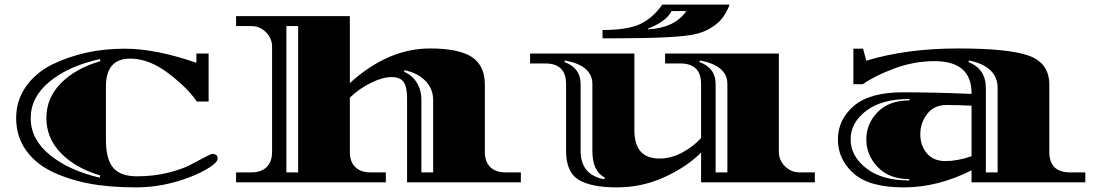

<svg xmlns="http://www.w3.org/2000/svg" viewBox="-20 -790 4753 832"><path d="M900 -123Q923 -123 923 -103Q923 -87 888 -64.5Q853 -42 804 -23Q688 22 569.5 22Q451 22 362 4.5Q273 -13 202 -48Q131 -83 90.5 -142Q50 -201 50 -278Q50 -355 92.5 -415Q135 -475 205 -510Q346 -579 521 -579Q654 -579 831 -518V-558H884V-350H833Q793 -409 709.5 -472.5Q626 -536 544 -536Q439 -536 439 -415V-185Q439 -100 470.5 -63Q502 -26 573.5 -26Q645 -26 706 -41Q767 -56 802.5 -74.5Q838 -93 866 -108Q894 -123 900 -123ZM415 -525 413 -534Q277 -504 195 -436.5Q113 -369 113 -278Q113 -187 195 -119.5Q277 -52 412 -20L414 -30Q308 -61 244.5 -126Q181 -191 181 -278.5Q181 -366 244.5 -430Q308 -494 415 -525Z M1272 -43V-677H1221V-43ZM1496 -720V-430Q1661 -580 1843 -580Q1968 -580 2024.5 -543Q2081 -506 2081 -423V-132Q2081 -89 2104.5 -66Q2128 -43 2171 -43H2237V0H1744V-364Q1744 -414 1729 -435Q1714 -456 1676 -456Q1638 -456 1586.5 -430.5Q1535 -405 1496 -367V-132Q1496 -89 1519.5 -66Q1543 -43 1586 -43H1652V0H1003V-43H1069Q1112 -43 1135.5 -66Q1159 -89 1159 -132V-588Q1159 -624 1132.5 -650.5Q1106 -677 1069 -677H1003V-720ZM1806 -357V-43H1857V-357Q1857 -404 1824.5 -438.5Q1792 -473 1733 -486L1731 -479Q1766 -464 1786 -432Q1806 -400 1806 -357Z M3018 0V-129Q2958 -68 2860.5 -23Q2763 22 2652.5 22Q2542 22 2487.5 -11Q2433 -44 2433 -136V-426Q2433 -515 2343 -515H2277V-558H2729V-225Q2729 -103 2838 -103Q2888 -103 2936.5 -129Q2985 -155 3018 -192V-426Q3018 -515 2928 -515H2862V-558H3355V-132Q3355 -96 3381.5 -69.5Q3408 -43 3445 -43H3511V0ZM2496 -426V-136Q2496 -32 2599 -13L2600 -21Q2547 -48 2547 -136V-426Q2547 -506 2428 -528L2426 -521Q2496 -496 2496 -426ZM3081 -426V-43H3132V-426Q3132 -506 3013 -528L3011 -521Q3081 -496 3081 -426ZM2645 -624H2591V-660Q2700 -660 2754.5 -686Q2809 -712 2850 -770H3141Q3138 -757 3126 -736Q3114 -715 3099 -699Q3084 -683 3056 -666.5Q3028 -650 2993 -642Q2915 -624 2645 -624ZM2789 -667V-663Q2904 -669 2954 -742H2890Q2878 -717 2847.5 -696.5Q2817 -676 2789 -667Z M3720 -579 3734 -527Q3908 -580 4132 -580Q4356 -580 4441.5 -547.5Q4527 -515 4527 -423V-132Q4527 -43 4617 -43H4683V0H4190V-52Q4044 22 3895.5 22Q3747 22 3679 -38.5Q3611 -99 3611 -185.5Q3611 -272 3680 -331Q3749 -390 3891.5 -390Q4034 -390 4190 -383V-386Q4190 -525 4030 -525Q3941 -525 3856 -493.5Q3771 -462 3719 -425H3678V-579ZM4190 -113V-332Q4133 -335 4080.5 -335Q4028 -335 3998 -296.5Q3968 -258 3968 -208.5Q3968 -159 3996.5 -125.5Q4025 -92 4077 -92Q4129 -92 4190 -113ZM4252 -409V-43H4303V-409Q4303 -502 4179 -528L4177 -521Q4252 -491 4252 -409ZM3920 -8V-14Q3833 -14 3783.5 -66Q3734 -118 3734 -186Q3734 -254 3783.5 -304.5Q3833 -355 3921 -355V-361Q3800 -361 3733 -309.5Q3666 -258 3666 -186Q3666 -114 3733.5 -61Q3801 -8 3920 -8Z"/></svg>

Font: Diplomata
Style: Regular
Weight: 400
Width: 7
Designer: Eduardo Rodriguez Tunni
Foundry: Eduardo Rodriguez Tunni
Version: Version 1.001